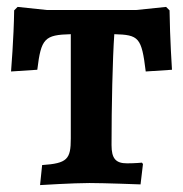

<svg xmlns="http://www.w3.org/2000/svg" viewBox="-20 -530 531 556"><path d="M96 6C96 6 192 0 239 0C282 0 387 4 387 4L394 -55L391 -59C391 -59 371 -57 348 -57C315 -57 303 -71 303 -110C303 -222 306 -360 311 -431C382 -429 390 -422 402 -323L478 -328C478 -328 472 -419 471 -500L461 -510L374 -501H116L31 -510L21 -500C20 -421 12 -323 12 -323L88 -328C99 -419 109 -429 185 -431V-129C185 -69 175 -57 102 -52Z"/></svg>

Font: Alegreya SC
Style: Bold
Weight: 700
Designer: Juan Pablo del Peral
Foundry: Huerta Tipografica
Version: Version 2.007;PS 002.007;hotconv 1.0.88;makeotf.lib2.5.64775